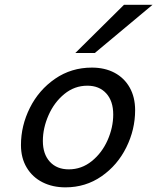

<svg xmlns="http://www.w3.org/2000/svg" viewBox="-20 -786 670 818"><path d="M371.6 -498Q426.3 -498 467.8 -476.1Q509.3 -454.1 532.5 -413.1Q555.7 -372.1 555.7 -316.4Q555.7 -233.9 518.1 -158Q480.5 -82 412.6 -34.9Q344.7 12.2 258.8 12.2Q204.1 12.2 161.1 -9.5Q118.2 -31.2 93.8 -72Q69.3 -112.8 69.3 -168Q69.3 -250.5 107.4 -326.7Q145.5 -402.8 214.6 -450.4Q283.7 -498 371.6 -498ZM162.6 -185.5Q162.6 -129.4 192.4 -96.9Q222.2 -64.5 272.9 -64.5Q327.6 -64.5 371.1 -99.6Q414.6 -134.8 438.5 -189Q462.4 -243.2 462.4 -298.3Q462.4 -355.5 432.6 -388.2Q402.8 -420.9 352.1 -420.9Q297.4 -420.9 254.2 -385.5Q210.9 -350.1 186.8 -295.2Q162.6 -240.2 162.6 -185.5ZM629.9 -765.6 383.8 -560.1H300.8L508.3 -765.6Z"/></svg>

Font: Lesson One
Style: Italic
Weight: 400
Italic angle: -14°
Designer: But Ko, Victor Gaultney, Annie Olsen, Julie Remington, Don Collingsworth, Eric Hays, Becca Hirsbrunner
Version: Version 1.100